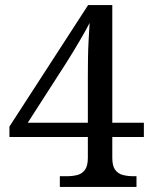

<svg xmlns="http://www.w3.org/2000/svg" viewBox="-20 -734 599 754"><path d="M215 0V-42H243Q266 -42 284.5 -47Q303 -52 314 -67.5Q325 -83 325 -114V-196H17V-237L326 -714H421V-252H545V-196H421V-114Q421 -83 432 -67.5Q443 -52 462 -47Q481 -42 503 -42H516V0ZM89 -252H325V-437Q325 -466 325.5 -502.5Q326 -539 328 -576Q330 -613 332 -644Q327 -634 316 -614Q305 -594 291 -570.5Q277 -547 264 -525.5Q251 -504 242 -490Z"/></svg>

Font: Noto Serif Bengali
Style: Regular
Weight: 400
Designer: Juan Bruce, Universal Thirst, Indian Type Foundry and the Monotype Design Team.
Foundry: Monotype Imaging Inc.
Version: Version 2.003